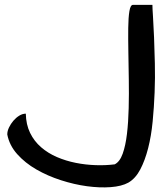

<svg xmlns="http://www.w3.org/2000/svg" viewBox="-20 -790 702 810"><path d="M10.7 -222.7Q10.7 -237.3 18.1 -252.4Q25.4 -267.6 36.6 -280.8Q47.9 -293.9 61.5 -302.2Q75.2 -310.5 88.9 -310.5Q89.8 -264.6 106.9 -229.5Q124 -194.3 153.3 -168.9Q182.6 -143.6 220.2 -127.4Q257.8 -111.3 299.3 -103Q340.8 -94.7 383.3 -93.3Q425.8 -91.8 463.9 -96.7Q485.4 -107.4 497.6 -141.6Q509.8 -175.8 515.6 -225.1Q521.5 -274.4 522.9 -334Q524.4 -393.6 523.4 -454.1Q522.5 -514.6 521.5 -571.3Q520.5 -627.9 521 -671.9Q521.5 -715.8 525.9 -742.7Q530.3 -769.5 541 -769.5H623Q623 -754.9 625.5 -718.8Q627.9 -682.6 629.9 -632.8Q631.8 -583 633.3 -522.9Q634.8 -462.9 632.3 -400.4Q629.9 -337.9 624 -277.3Q618.2 -216.8 605 -165Q591.8 -113.3 571.8 -75.2Q551.8 -37.1 521.5 -19.5Q493.2 -3.9 446.8 -0.5Q400.4 2.9 346.7 -4.4Q293 -11.7 236.8 -29.8Q180.7 -47.9 133.3 -75.2Q85.9 -102.5 52.7 -139.6Q19.5 -176.8 10.7 -222.7Z"/></svg>

Font: Architects Daughter-petzku
Style: Regular
Weight: 400
Designer: Kimberly Geswein
Foundry: Kimberly Geswein
Version: Version 1.000 2010 initial release